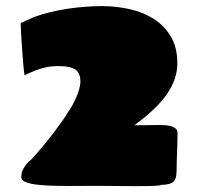

<svg xmlns="http://www.w3.org/2000/svg" viewBox="-20 -618 660 638"><path d="M297.9 -0.5Q275.9 -0.5 254.6 -0.2Q233.4 0 212.9 0Q179.7 0 150.1 -1Q120.6 -2 98.6 -4.9Q76.7 -7.8 63.7 -13.7Q50.8 -19.5 50.8 -29.8Q50.8 -45.4 58.1 -58.1Q65.4 -70.8 76.7 -82Q76.7 -80.6 84 -88.1Q91.3 -95.7 103 -109.1Q114.7 -122.6 129.4 -140.4Q144 -158.2 158.2 -176.8Q172.4 -195.3 185.1 -213.4Q197.8 -231.4 206.1 -245.6Q211.9 -253.4 219 -265.6Q226.1 -277.8 232.2 -291.7Q238.3 -305.7 242.7 -320.1Q247.1 -334.5 247.1 -347.2Q247.1 -360.4 243.4 -370.1Q239.7 -379.9 231.4 -386Q223.1 -392.1 209 -395.3Q194.8 -398.4 173.8 -398.4Q158.7 -398.4 146 -396.7Q133.3 -395 120.4 -391.4Q107.4 -387.7 93.5 -382.1Q79.6 -376.5 62 -368.2Q61 -368.2 59.8 -379.4Q58.6 -390.6 57.1 -407.7Q55.7 -424.8 54.2 -445.3Q52.7 -465.8 51.5 -484.6Q50.3 -503.4 49.6 -517.6Q48.8 -531.7 48.8 -536.1Q48.8 -540 49.3 -541.5L93.3 -561.5Q118.7 -570.8 147 -577.6Q175.3 -584.5 204.3 -588.9Q233.4 -593.3 262.5 -595.5Q291.5 -597.7 317.9 -597.7Q364.7 -597.7 409.7 -587.9Q454.6 -578.1 490.2 -555.7Q525.9 -533.2 547.6 -496.8Q569.3 -460.4 569.3 -407.7Q569.3 -355 534.7 -305.2Q500 -255.4 426.3 -201.7Q448.7 -201.7 467.8 -202.1Q486.8 -202.6 508.8 -202.6Q518.6 -202.6 529.3 -201.9Q540 -201.2 549.1 -198.5Q558.1 -195.8 564 -190.4Q569.8 -185.1 569.8 -175.8Q569.8 -153.8 569.3 -138.7Q568.8 -123.5 568.4 -111.1Q567.9 -98.6 567.4 -86.4Q566.9 -74.2 566.9 -58.6Q566.9 -45.4 565.7 -35.2Q564.5 -24.9 559.6 -18.1Q554.7 -11.2 544.2 -7.6Q533.7 -3.9 515.6 -3.9Q514.6 -2 502.2 -1Q489.7 0 470.7 0.2Q451.7 0.5 427.7 0.5Q403.8 0.5 379.9 0.2Q356 0 334.2 -0.2Q312.5 -0.5 297.9 -0.5Z"/></svg>

Font: Sigmar One
Style: Regular
Weight: 400
Version: Version 1.000